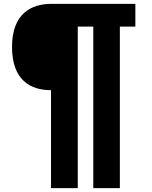

<svg xmlns="http://www.w3.org/2000/svg" viewBox="-20 -720 786 990"><path d="M243 -255V250H381V-583H461V250H598V-583H678V-700H243C144 -700 42 -652 42 -478C42 -305 139 -255 243 -255Z"/></svg>

Font: Finlandica SemiBold
Style: Regular
Weight: 600
Designer: Niklas Ekholm, Juho Hiilivirta, Jaakko Suomalainen
Foundry: Helsinki Type Studio
Version: Version 2.000;Glyphs 3.2 (3202)